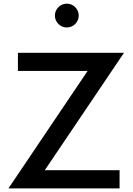

<svg xmlns="http://www.w3.org/2000/svg" viewBox="-20 -1042 733 1062"><path d="M26.8 0 464.5 -649.5H79.1V-750H665.9L227.7 -100.5H641.4V0ZM283.6 -955.9Q283.6 -969.5 288.9 -981.6Q294.1 -993.6 303 -1002.5Q311.8 -1011.4 323.9 -1016.6Q335.9 -1021.8 349.5 -1021.8Q363.2 -1021.8 375.2 -1016.6Q387.3 -1011.4 396.1 -1002.5Q405 -993.6 410.2 -981.6Q415.5 -969.5 415.5 -955.9Q415.5 -942.3 410.2 -930.2Q405 -918.2 396.1 -909.3Q387.3 -900.5 375.2 -895.2Q363.2 -890 349.5 -890Q335.9 -890 323.9 -895.2Q311.8 -900.5 303 -909.3Q294.1 -918.2 288.9 -930.2Q283.6 -942.3 283.6 -955.9Z"/></svg>

Font: Spartan MB SemBd
Style: Regular
Weight: 600
Designer: Matt Bailey, Mirko Velimirovic
Foundry: Matt Bailey
Version: Version 1.005